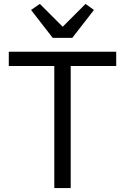

<svg xmlns="http://www.w3.org/2000/svg" viewBox="-20 -963 640 983"><path d="M342 -625V0H258V-625H25V-698H575V-625ZM250 -769 139 -912 184 -943 301 -826 418 -943 461 -912 350 -769Z"/></svg>

Font: iA Writer Duo V
Style: Regular
Weight: 400
Designer: Mike Abbink, Paul van der Laan, Pieter van Rosmalen, Oliver Reichenstein
Foundry: Information Architects Inc.
Version: Version 2.000